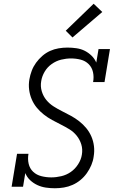

<svg xmlns="http://www.w3.org/2000/svg" viewBox="-20 -997 640 1025"><path d="M273 8Q249 8 225 4.5Q201 1 179.5 -9Q158 -19 141 -35Q124 -51 115 -73L103 0H42L71 -176H132Q127 -148 133 -122.5Q139 -97 157 -80Q175 -63 201 -56.5Q227 -50 254 -50Q280 -50 307.5 -56.5Q335 -63 358 -79Q381 -95 397 -120Q413 -145 417 -171Q422 -200 414 -226Q406 -252 389.5 -272.5Q373 -293 351 -306.5Q329 -320 305 -332Q281 -344 258 -356.5Q235 -369 214 -385.5Q193 -402 176.5 -422Q160 -442 149.5 -466.5Q139 -491 135.5 -518.5Q132 -546 137 -574Q141 -597 149.5 -619.5Q158 -642 172.5 -662Q187 -682 206 -698.5Q225 -715 247 -725Q269 -735 293 -739Q317 -743 340 -743Q364 -743 388 -739.5Q412 -736 432 -726Q452 -716 468.5 -700Q485 -684 494 -663L506 -735H567L538 -559H477Q482 -586 476.5 -611.5Q471 -637 453.5 -654.5Q436 -672 411 -678.5Q386 -685 359 -685Q333 -685 306.5 -678.5Q280 -672 256.5 -655.5Q233 -639 218.5 -614.5Q204 -590 200 -564Q195 -536 203 -509.5Q211 -483 227.5 -463Q244 -443 266 -429Q288 -415 312 -403Q336 -391 359 -378.5Q382 -366 403 -349.5Q424 -333 440.5 -313Q457 -293 467.5 -269Q478 -245 481.5 -217.5Q485 -190 480 -161Q477 -138 467.5 -115.5Q458 -93 443.5 -72.5Q429 -52 409.5 -36Q390 -20 367.5 -10Q345 0 321 4Q297 8 273 8ZM367 -797 331 -833 480 -977 526 -933Z"/></svg>

Font: Iosevka HT Light Extended
Style: Italic
Weight: 300
Width: 7
Italic angle: -9°
Monospace: yes
Designer: Belleve Invis
Foundry: Belleve Invis
Version: Version 32.3.0; ttfautohint (v1.8.4)